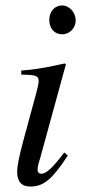

<svg xmlns="http://www.w3.org/2000/svg" viewBox="-20 -674 318 705"><path d="M258 -599C258 -628 235 -654 208 -654C181 -654 161 -632 161 -601C161 -569 180 -548 209 -548C235 -548 258 -571 258 -599ZM216 -114C173 -57 149 -36 132 -36C124 -36 118 -41 118 -51C118 -65 123 -78 128 -95L222 -438L218 -441C128 -421 98 -418 58 -415V-400C112 -399 122 -396 122 -376C122 -368 118 -350 113 -332L65 -155C50 -99 43 -64 43 -44C43 -7 59 11 92 11C142 11 174 -19 229 -103Z"/></svg>

Font: XITS
Style: Italic
Weight: 400
Italic angle: -16.33°
Designer: MicroPress Inc., with final additions and corrections provided by Coen Hoffman, Elsevier (retired)
Version: Version 1.107